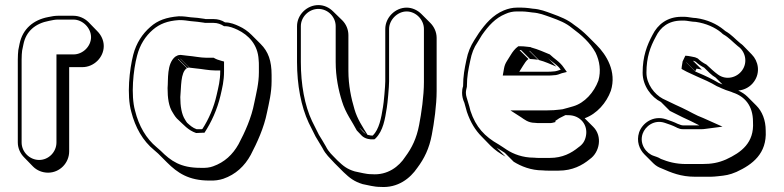

<svg xmlns="http://www.w3.org/2000/svg" viewBox="-20 -610 3081 755"><path d="M252 -15V-346H304C349 -346 388 -384 388 -429C388 -451 378 -472 363 -487L328 -523C313 -538 291 -548 269 -548H207C196 -548 184 -546 170 -543C111 -532 69 -496 57 -438L52 -413C51 -403 50 -391 50 -376V-50C50 -27 60 -6 75 9L110 45C125 60 146 69 169 69C215 69 252 31 252 -15ZM202 -50C202 -12 171 19 134 19C97 19 65 -12 65 -50V-376C65 -390 66 -403 67 -411L72 -435C82 -487 119 -518 173 -528C186 -531 198 -533 207 -533H269C305 -533 338 -500 338 -464C338 -428 306 -396 269 -396H202Z M683 -546C634 -542 600 -530 571 -504C540 -477 516 -441 504 -395C489 -337 478 -236 496 -171C512 -108 542 -56 586 -20L602 -6L637 29C678 70 722 100 803 100C824 101 843 98 858 93C907 76 942 43 966 -1C991 -49 1018 -107 1030 -168C1038 -206 1048 -245 1048 -291V-315C1048 -371 1035 -407 1005 -437L969 -473C955 -487 938 -499 920 -507C905 -514 886 -522 865 -522C851 -531 836 -535 820 -535H790C789 -535 787 -535 784 -536C767 -539 747 -541 730 -542C714 -544 705 -546 683 -546ZM716 -127C713 -131 710 -135 708 -139C694 -160 689 -193 689 -228C693 -266 689 -325 715 -342L680 -377C680 -378 680 -378 681 -378L716 -343C719 -344 721 -344 724 -344L689 -379H690L725 -344C732 -343 740 -342 750 -341C774 -339 801 -333 825 -333H846V-330C846 -293 839 -268 832 -237C821 -187 800 -140 776 -103H775C774 -102 774 -102 773 -102H753C738 -107 727 -117 716 -127ZM669 -387C635 -359 642 -297 639 -264V-263C639 -226 643 -191 660 -166C666 -156 672 -146 683 -137C701 -121 719 -98 751 -87H753L776 -88H784C811 -129 834 -179 847 -234C854 -265 861 -291 861 -330V-368L850 -371C839 -374 830 -377 820 -383H790C768 -383 742 -389 716 -391C705 -392 698 -393 691 -394H689C680 -394 674 -390 669 -387ZM861 -507H865C882 -507 899 -500 914 -493C958 -472 994 -434 997 -375C998 -367 998 -359 998 -350V-326C998 -282 988 -245 980 -206C969 -147 943 -90 918 -43C895 -2 863 28 818 44C805 49 788 51 768 50C690 50 652 23 612 -17L596 -31C555 -65 526 -114 511 -175C494 -236 504 -335 519 -391C530 -434 552 -468 581 -493C608 -516 638 -528 684 -531C706 -531 712 -529 729 -527C746 -526 767 -523 781 -521C786 -520 786 -520 790 -520H820C835 -520 849 -515 861 -507Z M1148 -507V-366C1148 -276 1164 -191 1194 -127L1221 -73C1229 -60 1240 -42 1248 -28C1261 -2 1276 10 1296 32L1331 67C1355 90 1373 104 1406 114C1428 118 1450 125 1476 125C1545 130 1593 91 1621 50C1648 14 1668 -26 1678 -80C1687 -126 1697 -197 1697 -252V-461C1697 -484 1687 -505 1672 -520L1637 -555C1622 -570 1601 -580 1579 -580C1534 -580 1495 -541 1495 -496V-290C1495 -272 1489 -204 1486 -189C1479 -145 1471 -102 1446 -77H1439L1429 -79C1428 -79 1426 -79 1425 -80C1406 -111 1385 -142 1374 -180C1361 -223 1350 -275 1350 -331V-472C1350 -494 1341 -515 1326 -530L1290 -565C1275 -580 1255 -590 1232 -590C1187 -590 1148 -552 1148 -507ZM1419 -83C1409 -88 1400 -101 1395 -106L1394 -108ZM1163 -507C1163 -544 1195 -575 1232 -575C1269 -575 1300 -544 1300 -507V-366C1300 -308 1311 -255 1325 -211C1339 -165 1365 -132 1383 -97C1389 -91 1394 -86 1403 -76C1408 -71 1417 -66 1426 -64L1438 -62H1452L1457 -66C1487 -96 1494 -142 1501 -186C1504 -203 1510 -269 1510 -290V-496C1510 -532 1543 -565 1579 -565C1615 -565 1647 -533 1647 -496V-287C1647 -233 1637 -164 1628 -118C1618 -66 1600 -29 1574 6C1549 45 1504 80 1442 75H1441C1418 75 1397 68 1375 64C1345 55 1330 43 1307 21C1285 -2 1273 -11 1261 -35C1253 -50 1241 -68 1234 -80L1207 -134C1178 -195 1163 -278 1163 -366Z M2061 -410C2062 -410 2063 -410 2064 -409L2099 -374C2123 -368 2146 -357 2168 -348L2133 -383C2150 -366 2172 -356 2185 -336C2175 -333 2166 -329 2155 -329C2148 -328 2141 -328 2133 -328H2022L2037 -352C2042 -360 2050 -373 2058 -378L2023 -413H2029L2064 -378C2074 -378 2086 -376 2096 -375ZM2279 -145C2327 -162 2365 -206 2382 -253C2406 -329 2364 -395 2326 -433L2291 -468C2275 -484 2257 -499 2238 -512C2212 -533 2184 -544 2151 -556C2126 -565 2105 -574 2074 -576L2060 -578C2051 -579 2041 -580 2032 -580H2012C1995 -580 1978 -576 1961 -569C1918 -551 1889 -517 1863 -480L1845 -452C1830 -428 1820 -405 1814 -374C1807 -341 1801 -311 1801 -271C1798 -262 1797 -254 1797 -245C1797 -232 1800 -219 1806 -206C1810 -193 1813 -182 1816 -170C1830 -129 1849 -98 1874 -73L1909 -37C1926 -20 1945 -7 1968 6L1933 -29L1951 -18C1956 -15 1960 -12 1965 -9L2000 26C2029 44 2068 60 2114 60C2123 61 2130 61 2135 61H2177C2231 61 2270 40 2299 16C2338 -11 2350 -74 2313 -111ZM2064 -425C2050 -426 2043 -428 2029 -428H2018C2005 -419 1995 -405 1989 -395L1974 -371C1967 -360 1964 -352 1962 -341L1957 -313H2133C2141 -313 2150 -313 2156 -314C2171 -314 2180 -319 2189 -322L2209 -327L2197 -344C2181 -368 2159 -379 2142 -396C2120 -405 2096 -416 2070 -423C2065 -426 2064 -425 2064 -425ZM2181 -179C2166 -177 2150 -176 2133 -176H1987L2029 -149C2041 -141 2057 -127 2083 -127C2091 -126 2096 -126 2100 -126H2141C2145 -126 2148 -126 2152 -127L2164 -130V-135C2170 -139 2174 -141 2179 -145L2268 -190ZM2080 10H2079C2036 10 1999 -4 1973 -21C1967 -25 1963 -28 1958 -31L1941 -42C1886 -73 1851 -110 1830 -174C1827 -187 1824 -197 1820 -210C1817 -222 1812 -232 1812 -245C1812 -253 1814 -261 1816 -269V-271C1816 -310 1822 -338 1829 -371C1835 -401 1843 -422 1858 -444L1875 -472C1901 -509 1928 -539 1967 -555C1982 -562 1997 -565 2012 -565H2032C2041 -565 2049 -564 2058 -563L2073 -561C2102 -559 2120 -551 2146 -542C2179 -530 2205 -520 2229 -500C2267 -472 2300 -443 2322 -403C2338 -370 2344 -331 2333 -293C2316 -247 2279 -205 2234 -192L2213 -186L2113 -159L2217 -157C2262 -156 2293 -119 2284 -75C2280 -55 2271 -42 2255 -31C2227 -8 2192 11 2142 11H2100C2095 11 2088 11 2080 10Z M2672 -544H2660C2603 -544 2566 -513 2546 -473C2524 -432 2507 -388 2507 -324C2507 -273 2541 -228 2579 -209L2614 -174L2664 -149C2686 -139 2709 -128 2730 -117H2665C2660 -117 2653 -120 2648 -122C2647 -122 2646 -122 2645 -123C2631 -130 2614 -136 2599 -141C2548 -158 2505 -125 2493 -89C2482 -55 2494 -23 2514 -3L2549 32C2559 42 2570 48 2581 52C2620 69 2657 85 2713 85H2775C2784 85 2793 84 2803 83C2833 80 2848 78 2876 66C2939 37 2996 -6 2991 -96C2991 -138 2977 -172 2954 -195L2919 -230C2909 -240 2896 -248 2883 -254C2908 -256 2931 -269 2945 -289C2971 -325 2962 -370 2936 -396L2901 -432C2898 -435 2895 -437 2891 -440C2870 -457 2857 -474 2832 -488C2829 -490 2827 -492 2826 -493C2798 -516 2761 -533 2717 -539C2704 -539 2684 -544 2672 -544ZM2714 -329 2679 -364V-365L2714 -330L2719 -340C2727 -339 2732 -338 2740 -336L2705 -371C2709 -371 2713 -368 2716 -367C2725 -358 2736 -351 2749 -344C2763 -330 2778 -314 2794 -305L2821 -278L2806 -284C2781 -299 2754 -312 2725 -324ZM2672 -529C2680 -529 2701 -524 2716 -524C2757 -518 2792 -502 2816 -482C2819 -479 2821 -477 2824 -475C2847 -462 2859 -447 2882 -428C2910 -409 2922 -366 2898 -333C2878 -305 2836 -293 2803 -317C2789 -327 2773 -342 2758 -356C2744 -363 2733 -371 2724 -380C2720 -381 2716 -385 2707 -386C2701 -387 2694 -389 2686 -390L2675 -391L2664 -368V-367C2663 -363 2663 -361 2663 -361C2662 -356 2662 -353 2661 -349L2660 -339L2669 -334C2677 -330 2685 -325 2693 -322L2719 -310C2747 -298 2774 -286 2799 -271C2805 -268 2812 -266 2817 -263L2834 -256L2849 -251C2855 -249 2858 -248 2862 -246C2908 -231 2941 -195 2941 -131V-130C2946 -49 2896 -11 2835 17C2805 30 2779 35 2740 35H2678C2637 35 2606 26 2579 15C2566 7 2558 6 2551 3C2522 -6 2493 -43 2507 -84C2517 -113 2552 -141 2594 -127C2609 -122 2624 -117 2638 -110C2645 -106 2644 -107 2644 -107C2651 -104 2656 -102 2665 -102H2737C2742 -102 2747 -102 2752 -103L2821 -112L2745 -146C2717 -156 2692 -172 2662 -186C2653 -190 2644 -194 2636 -198L2586 -222C2554 -239 2522 -279 2522 -324C2522 -385 2537 -426 2559 -466C2577 -503 2609 -529 2660 -529Z"/></svg>

Font: Blanket
Style: Poster
Weight: 900
Foundry: Cannot Into Space Fonts
Version: Version 0.9